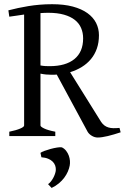

<svg xmlns="http://www.w3.org/2000/svg" viewBox="-20 -650 601 917"><path d="M24.4 0V-21Q57.6 -27.8 76.4 -35.9Q95.2 -43.9 95.2 -50.8V-580.6Q78.1 -578.1 60.3 -575.4Q42.5 -572.8 24.4 -570.3L20 -600.6Q43 -606.4 66.4 -611.6Q89.8 -616.7 115.2 -620.8Q140.6 -625 168.7 -627.4Q196.8 -629.9 229 -629.9Q285.6 -629.9 327.6 -618.7Q369.6 -607.4 397.5 -587.4Q425.3 -567.4 439 -540.3Q452.6 -513.2 452.6 -481.9Q452.6 -446.8 442.6 -418.2Q432.6 -389.6 414.3 -367.7Q396 -345.7 370.6 -330.1Q345.2 -314.5 314.9 -305.2L462.9 -67.9Q470.2 -57.1 478.8 -50.8Q487.3 -44.4 497.8 -41.3Q508.3 -38.1 521.2 -37.8Q534.2 -37.6 550.8 -39.1L556.2 -18.1Q523.9 -7.3 494.9 -0.2Q465.8 6.8 446.8 6.8Q432.6 6.8 419.2 -1Q405.8 -8.8 398.9 -20L251 -293.9Q244.6 -293 238.3 -293H225.1Q212.4 -293 199.7 -294.2Q187 -295.4 173.3 -298.3V-50.8Q173.3 -44.9 190.9 -36.4Q208.5 -27.8 244.1 -21V0ZM210.9 -588.9Q192.4 -588.9 173.3 -587.4V-337.4Q186.5 -335 196.3 -334.5Q206.1 -334 216.8 -334Q293.9 -334 335.4 -367.9Q377 -401.9 377 -466.8Q377 -493.7 367.4 -516.1Q357.9 -538.6 337.6 -554.7Q317.4 -570.8 285.9 -579.8Q254.4 -588.9 210.9 -588.9ZM313 140.6Q310.5 154.3 304 169.4Q297.4 184.6 286.9 198.7Q276.4 212.9 261.2 225.6Q246.1 238.3 226.6 247.6L209.5 229.5Q215.8 225.6 222.4 217.5Q229 209.5 234.1 200Q239.3 190.4 242.7 180.4Q246.1 170.4 246.6 162.1Q247.1 151.4 243.7 141.1Q240.2 130.9 231.9 122.3Q223.6 113.8 210.2 108.2Q196.8 102.5 177.7 101.1L173.3 80.1Q177.7 76.2 191.4 71Q205.1 65.9 221.2 61.5Q237.3 57.1 252.4 54.7Q267.6 52.2 275.4 53.7Q287.6 59.6 295.9 70.3Q304.2 81.1 308.6 93.3Q313 105.5 314 117.9Q314.9 130.4 313 140.6Z"/></svg>

Font: Noto Serif Devanagari
Style: Regular
Weight: 400
Designer: Monotype Design Team
Foundry: Monotype Imaging Inc.
Version: Version 1.01